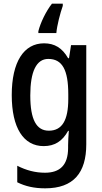

<svg xmlns="http://www.w3.org/2000/svg" viewBox="-20 -786 557 1046"><path d="M322 -754V-766H263C230 -724 200 -661 189 -616V-606H287C290 -645 308 -715 322 -754ZM220 -550C110 -550 44 -449 44 -268C44 -89 108 10 218 10C278 10 320 -17 351 -73H355C353 -48 351 -16 351 5V20C351 114 306 155 225 155C172 155 123 142 74 117V207C118 229 166 240 226 240C381 240 450 155 450 0V-540H367L356 -469H351C319 -525 277 -550 220 -550ZM243 -465C319 -465 352 -406 352 -272V-247C352 -130 318 -74 246 -74C178 -74 145 -135 145 -266C145 -396 178 -465 243 -465Z"/></svg>

Font: Noto Sans Khmer UI Condensed Medium
Style: Regular
Weight: 500
Width: 3
Designer: Danh Hong and the Monotype Design Team
Foundry: Monotype Imaging Inc.
Version: Version 2.002